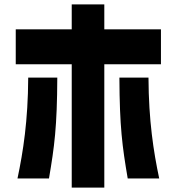

<svg xmlns="http://www.w3.org/2000/svg" viewBox="-20 -774 805 878"><path d="M308 84H457V-480H716V-640H457V-754H308V-640H52V-480H308ZM60 42H204C229 -105 241 -194 242 -419H109C108 -222 86 -81 60 42ZM526 -419C527 -194 539 -105 564 42H708C682 -81 660 -222 659 -419Z"/></svg>

Font: コーポレート・ロゴ ver3 Bold
Style: Regular
Weight: 700
Designer: [KANA_main] LOGOTYPE.JP [Source Han Sans] Ryoko NISHIZUKA 西塚涼子 (kana, bopomofo & ideographs); Paul D. Hunt (Latin, Greek
Version: Version 12.001;FEAKit 1.0